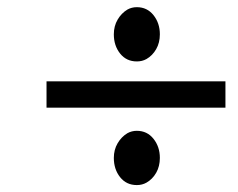

<svg xmlns="http://www.w3.org/2000/svg" viewBox="-20 -579 677 546"><path d="M369.1 -207Q398.4 -207 416.5 -184.3Q434.6 -161.6 434.6 -129.9Q434.6 -106 424.1 -87.6Q413.6 -69.3 396.5 -59.6Q384.3 -52.7 369.1 -52.7Q339.4 -52.7 321.5 -75.2Q303.7 -97.7 303.7 -129.9Q303.7 -153.3 314.5 -171.6Q325.2 -189.9 342.3 -200.2Q354.5 -207 369.1 -207ZM369.1 -558.6Q398.4 -558.6 416.5 -535.9Q434.6 -513.2 434.6 -481.4Q434.6 -457.5 424.1 -439.2Q413.6 -420.9 396.5 -411.1Q384.3 -404.3 369.1 -404.3Q339.4 -404.3 321.5 -426.8Q303.7 -449.2 303.7 -481.4Q303.7 -504.9 314.5 -523.2Q325.2 -541.5 342.3 -551.8Q354.5 -558.6 369.1 -558.6ZM112.3 -347.7H621.1V-272.9H112.3Z"/></svg>

Font: Meera Inimai
Style: Regular
Weight: 400
Version: 2.0.0+20160526